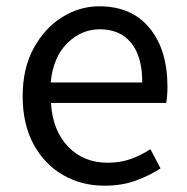

<svg xmlns="http://www.w3.org/2000/svg" viewBox="-20 -577 594 610"><path d="M312 13Q240 13 181 -20.5Q122 -54 87 -118Q52 -182 52 -271Q52 -360 87 -424Q122 -488 177.5 -522.5Q233 -557 295 -557Q399 -557 455.5 -487.5Q512 -418 512 -302Q512 -287 511 -274Q510 -261 508 -250H142Q147 -163 196 -111.5Q245 -60 322 -60Q362 -60 394.5 -71.5Q427 -83 458 -103L490 -42Q455 -19 411 -3Q367 13 312 13ZM141 -315H432Q432 -398 396.5 -441Q361 -484 297 -484Q239 -484 194 -440Q149 -396 141 -315Z"/></svg>

Font: Source Han Sans
Style: Regular
Weight: 400
Designer: Ryoko NISHIZUKA Ë•øÂ°öÊ∂ºÂ≠ê (kana, bopomofo & ideographs); Paul D. Hunt (Latin, Greek & Cyrillic); Sandoll Communicatio
Foundry: Adobe
Version: Version 2.004;hotconv 1.0.118;makeotfexe 2.5.65603